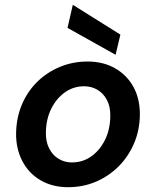

<svg xmlns="http://www.w3.org/2000/svg" viewBox="-20 -767 649 799"><path d="M263 12Q198 12 148.5 -17Q99 -46 72.5 -97.5Q46 -149 47 -213Q48 -277 71 -331.5Q94 -386 134.5 -426Q175 -466 229 -488.5Q283 -511 344 -511Q410 -511 459.5 -482.5Q509 -454 536 -404Q563 -354 562 -287Q561 -224 537.5 -169.5Q514 -115 473.5 -74.5Q433 -34 379.5 -11Q326 12 263 12ZM279 -91Q324 -91 359.5 -116Q395 -141 416.5 -184Q438 -227 439 -282Q440 -322 425.5 -350Q411 -378 386 -393Q361 -408 330 -408Q286 -408 250.5 -383Q215 -358 193.5 -315Q172 -272 171 -217Q170 -178 184.5 -149.5Q199 -121 224 -106Q249 -91 279 -91ZM461 -539 261 -651 283 -747 481 -623Z"/></svg>

Font: DM Sans 20pt SemiBold
Style: Italic
Weight: 600
Italic angle: -10°
Version: Version 4.004;gftools[0.9.30]